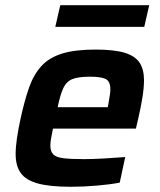

<svg xmlns="http://www.w3.org/2000/svg" viewBox="-20 -708 615 736"><path d="M252 8Q170 8 124 -5Q78 -18 59 -45.5Q40 -73 40 -117Q40 -144 45 -178.5Q50 -213 59 -254Q74 -323 91.5 -372.5Q109 -422 138.5 -454.5Q168 -487 217.5 -502.5Q267 -518 346 -518Q418 -518 458.5 -505.5Q499 -493 515.5 -467Q532 -441 532 -401Q532 -372 526 -334.5Q520 -297 510 -254L501 -215H183Q179 -195 176 -178.5Q173 -162 173 -150Q173 -128 184 -116.5Q195 -105 223 -101.5Q251 -98 302 -98Q334 -98 378.5 -100.5Q423 -103 460 -106L439 -8Q404 -1 351.5 3.5Q299 8 252 8ZM201 -297H393L395 -307Q398 -326 400.5 -340Q403 -354 403 -365Q403 -397 384.5 -405.5Q366 -414 325 -414Q281 -414 258 -405Q235 -396 223 -371Q211 -346 201 -297ZM192 -605 211 -688H552L533 -605Z"/></svg>

Font: Saira SemiBold
Style: Italic
Weight: 600
Italic angle: -12°
Designer: Hector Gatti with collaboration of the Omnibus-Type team
Foundry: Omnibus-Type
Version: Version 1.100; ttfautohint (v1.8.3)